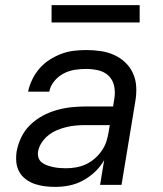

<svg xmlns="http://www.w3.org/2000/svg" viewBox="-20 -724 640 752"><path d="M197 8Q176 8 155.5 5.5Q135 3 116 -3.5Q97 -10 81 -22Q65 -34 55.5 -51Q46 -68 44 -88.5Q42 -109 45 -130Q50 -158 63 -185.5Q76 -213 98 -234.5Q120 -256 147 -270.5Q174 -285 202.5 -293Q231 -301 259.5 -304Q288 -307 316 -307H423L428 -339Q432 -364 427 -387.5Q422 -411 405.5 -427Q389 -443 365.5 -448.5Q342 -454 317 -454Q295 -454 272.5 -450.5Q250 -447 229 -436Q208 -425 192.5 -406Q177 -387 173 -365H90Q95 -389 106 -412Q117 -435 134 -455Q151 -475 173.5 -489.5Q196 -504 220 -513Q244 -522 268.5 -525Q293 -528 317 -528Q346 -528 374 -524Q402 -520 426.5 -509Q451 -498 470.5 -479.5Q490 -461 501 -436.5Q512 -412 513.5 -384Q515 -356 510 -327L456 0H372L388 -97Q374 -72 352.5 -51.5Q331 -31 305 -17Q279 -3 251.5 2.5Q224 8 197 8ZM238 -65Q258 -65 278 -68.5Q298 -72 316.5 -80.5Q335 -89 351 -103Q367 -117 379 -134.5Q391 -152 397 -171Q403 -190 406 -210L410 -234H315Q297 -234 278.5 -232.5Q260 -231 241 -226.5Q222 -222 204 -214.5Q186 -207 170 -194.5Q154 -182 143 -165Q132 -148 129 -130Q127 -117 131 -105.5Q135 -94 144.5 -87Q154 -80 165.5 -76Q177 -72 189 -69.5Q201 -67 213.5 -66Q226 -65 238 -65ZM182 -636V-704H527V-636Z"/></svg>

Font: Iosevka Aile
Style: Italic
Weight: 400
Italic angle: -9°
Designer: Belleve Invis
Foundry: Belleve Invis
Version: Version 28.0.1; ttfautohint (v1.8.4)